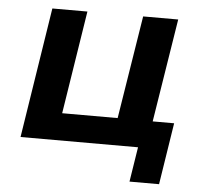

<svg xmlns="http://www.w3.org/2000/svg" viewBox="-48 -548 776 731"><g transform="rotate(5 340.0 -182.5)"><path d="M473 133 494 0H45L123 -498H257L195 -104H407L470 -498H604L541 -103H623L586 133Z"/></g></svg>

Font: Nunito Sans 8pt
Style: Bold Italic
Weight: 700
Italic angle: -9°
Version: Version 3.101;gftools[0.9.27]